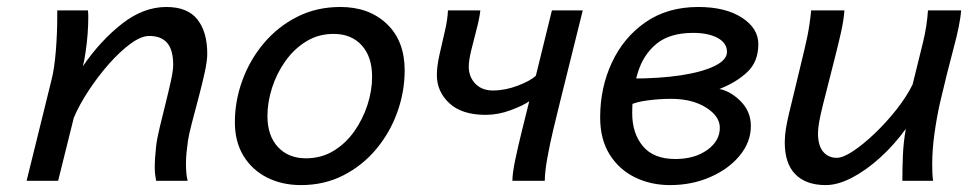

<svg xmlns="http://www.w3.org/2000/svg" viewBox="-20 -518 2773 550"><path d="M517.6 0H427.2Q425.8 -7.8 424.6 -17.3Q423.3 -26.9 423.3 -37.6Q423.3 -64 427.2 -99.1Q429.7 -120.6 437.5 -153.1Q445.3 -185.5 454.1 -220.7Q462.9 -255.9 469.5 -285.9Q476.1 -315.9 476.1 -332Q476.1 -375.5 458.7 -395.3Q441.4 -415 407.7 -415Q384.3 -415 354 -392.8Q323.7 -370.6 292.2 -335Q260.7 -299.3 233.9 -258.5Q207 -217.8 191.4 -180.7L146.5 0H56.2L127.9 -290.5Q135.7 -321.3 139.9 -371.8Q144 -422.4 144 -469.2V-488.3H231.9Q232.4 -483.9 232.7 -478.5Q232.9 -473.1 232.9 -467.3Q232.9 -446.8 231 -420.7Q229 -394.5 225.3 -369.6Q221.7 -344.7 217.3 -328.1Q267.1 -400.9 328.9 -449.5Q390.6 -498 456.5 -498Q517.1 -498 545.4 -462.4Q573.7 -426.8 573.7 -363.8Q573.7 -343.8 566.2 -309.3Q558.6 -274.9 548.3 -236.3Q538.1 -197.8 529.5 -165Q521 -132.3 518.6 -116.2Q516.1 -98.1 514.4 -81.5Q512.7 -64.9 512.7 -49.8Q512.7 -36.1 513.7 -23.7Q514.6 -11.2 517.6 0Z M652.8 -168Q652.8 -229 674.3 -287.8Q695.8 -346.7 735.6 -394Q775.4 -441.4 831.1 -469.7Q886.7 -498 955.1 -498Q1037.1 -498 1088.1 -449.5Q1139.2 -400.9 1139.2 -316.4Q1139.2 -255.4 1118.2 -196.8Q1097.2 -138.2 1057.9 -91.1Q1018.6 -43.9 963.9 -15.9Q909.2 12.2 842.3 12.2Q787.6 12.2 744.9 -9.5Q702.1 -31.2 677.5 -71.5Q652.8 -111.8 652.8 -168ZM935.5 -420.9Q892.6 -420.9 857.7 -399.7Q822.8 -378.4 797.9 -343.5Q772.9 -308.6 759.5 -267.1Q746.1 -225.6 746.1 -185.5Q746.1 -129.4 776.1 -96.9Q806.2 -64.5 856.4 -64.5Q899.9 -64.5 934.8 -85.4Q969.7 -106.4 994.4 -141.1Q1019 -175.8 1032.5 -217Q1045.9 -258.3 1045.9 -298.3Q1045.9 -355.5 1016.1 -388.2Q986.3 -420.9 935.5 -420.9Z M1263.2 -488.3H1356Q1353.5 -465.3 1345.2 -434.1Q1336.9 -402.8 1329.8 -373.5Q1322.8 -344.2 1322.8 -327.1Q1322.8 -297.9 1341.6 -278.3Q1360.4 -258.8 1391.6 -258.8Q1427.2 -258.8 1463.6 -272.7Q1500 -286.6 1515.1 -301.3L1561 -488.3H1649.4L1584.5 -227.1Q1575.2 -189.9 1565.2 -147.9Q1555.2 -106 1548.1 -66.9Q1541 -27.8 1540.5 0H1447.8Q1447.8 -21.5 1456.1 -61Q1464.4 -100.6 1475.6 -145.5Q1486.8 -190.4 1496.1 -228Q1479 -215.8 1443.1 -202.4Q1407.2 -189 1371.1 -189Q1303.2 -189 1267.3 -222.2Q1231.4 -255.4 1231.4 -303.2Q1231.4 -327.6 1238.8 -360.8Q1246.1 -394 1254.2 -428Q1262.2 -461.9 1263.2 -488.3Z M1781.2 -215.8 1790 -293Q1868.2 -293 1929.7 -302.2Q1991.2 -311.5 2026.9 -328.9Q2062.5 -346.2 2062.5 -369.1Q2062.5 -395 2035.6 -409.4Q2008.8 -423.8 1965.3 -423.8Q1899.4 -423.8 1861.3 -393.1Q1823.2 -362.3 1807.1 -310.1Q1791 -257.8 1791 -193.8Q1791 -136.2 1821.5 -99.4Q1852.1 -62.5 1914.6 -62.5Q1969.7 -62.5 2005.9 -88.4Q2042 -114.3 2042 -151.9Q2042 -185.1 2002.4 -210Q1962.9 -234.9 1901.9 -234.9Q1870.6 -234.9 1835.9 -230.5Q1801.3 -226.1 1781.2 -215.8ZM1699.2 -181.6Q1699.2 -266.6 1732.7 -338.6Q1766.1 -410.6 1829.1 -454.3Q1892.1 -498 1980 -498Q2058.1 -498 2105.2 -467.5Q2152.3 -437 2152.3 -391.6Q2152.3 -341.3 2120.6 -311.5Q2088.9 -281.7 2041 -263.2Q2074.7 -255.9 2102.8 -226.8Q2130.9 -197.8 2130.9 -157.2Q2130.9 -111.3 2099.4 -72.8Q2067.9 -34.2 2015.1 -11Q1962.4 12.2 1899.4 12.2Q1843.8 12.2 1798.3 -10.3Q1752.9 -32.7 1726.1 -75.9Q1699.2 -119.1 1699.2 -181.6Z M2652.8 0H2564.9Q2564.9 -36.1 2566.4 -72.5Q2567.9 -108.9 2574.7 -148.9Q2542 -103.5 2501.7 -66.9Q2461.4 -30.3 2420.7 -9Q2379.9 12.2 2345.2 12.2Q2289.1 12.2 2258.5 -18.6Q2228 -49.3 2228 -109.9Q2228 -128.4 2231.2 -148.7Q2234.4 -168.9 2240.2 -192.9L2274.4 -334.5Q2285.6 -379.9 2292.5 -412.6Q2299.3 -445.3 2303.7 -488.3H2398.9Q2397 -460.9 2389.4 -426.5Q2381.8 -392.1 2369.1 -342.8Q2350.1 -269 2336.7 -215.1Q2323.2 -161.1 2323.2 -136.7Q2323.2 -100.6 2338.1 -83.3Q2353 -65.9 2377 -65.9Q2395 -65.9 2424.3 -85.4Q2453.6 -105 2486.6 -136.5Q2519.5 -168 2548.3 -204.6Q2577.1 -241.2 2594.2 -275.9Q2612.8 -350.6 2624.3 -397.9Q2635.7 -445.3 2638.2 -488.3H2733.4Q2730.5 -449.7 2711.4 -378.9Q2692.4 -308.1 2672.4 -222.2Q2663.1 -180.7 2656.7 -134.3Q2650.4 -87.9 2650.4 -48.8Q2650.4 -35.2 2650.9 -22.9Q2651.4 -10.7 2652.8 0Z"/></svg>

Font: Andika
Style: Italic
Weight: 400
Italic angle: -14°
Designer: Victor Gaultney, Annie Olsen, Julie Remington, Don Collingsworth, Eric Hays, Becca Hirsbrunner
Foundry: SIL International
Version: Version 6.101